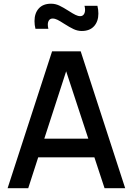

<svg xmlns="http://www.w3.org/2000/svg" viewBox="-20 -990 698 1010"><path d="M317.5 -865Q296 -879 282.5 -885.8Q269 -892.5 257 -892.5Q244.5 -892.5 238 -883.5Q231.5 -874.5 231.5 -860Q231.5 -850 234.5 -838.5H166.5Q161.5 -858.5 161.5 -879Q161.5 -920.5 184 -945.5Q206.5 -970.5 248.5 -970.5Q271 -970.5 291.8 -960.8Q312.5 -951 341.5 -932.5Q363 -918.5 376.8 -911.8Q390.5 -905 402 -905Q414 -905 420.8 -914.2Q427.5 -923.5 427.5 -938.5Q427.5 -948.5 424.5 -959.5H492.5Q497.5 -939.5 497.5 -918.5Q497.5 -877.5 474.8 -852.2Q452 -827 410 -827Q388 -827 367.2 -836.8Q346.5 -846.5 317.5 -865ZM530 0 476.5 -162.5H181L128.5 0H20L254 -720H404.5L638.5 0ZM213 -260.5H444.5L328 -615Z"/></svg>

Font: Manrope KiralyPet SmBd KiralyPet
Style: Regular
Weight: 600
Designer: Mikhail Sharanda
Foundry: Mikhail Sharanda
Version: Version 4.502